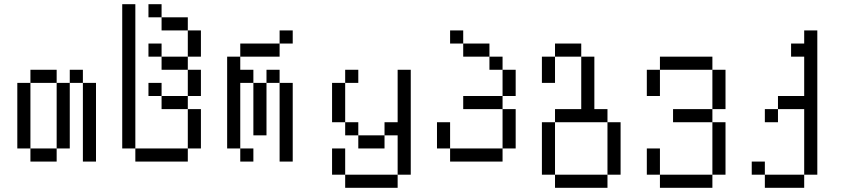

<svg xmlns="http://www.w3.org/2000/svg" viewBox="-20 -770 4040 915"><path d="M250 -375H125V-437.5H250ZM62.5 -375H125V-62.5H62.5ZM125 -62.5H250V0H125ZM250 -375H312.5V-62.5H250ZM312.5 -437.5H375V-375H312.5ZM375 -375H437.5V0H375Z M625 -62.5H562.5V-750H625ZM625 -62.5H875V0H625ZM687.5 -375H750V-312.5H687.5ZM687.5 -562.5H750V-500H687.5ZM687.5 -750H750V-687.5H687.5ZM750 -312.5H875V-250H750ZM750 -500H875V-437.5H750ZM750 -687.5H875V-625H750ZM875 -250H937.5V-62.5H875ZM875 -437.5H937.5V-312.5H875ZM875 -625H937.5V-500H875Z M1375 -562.5H1312.5V-625H1375ZM1062.5 -500H1125V-437.5H1187.5V-375H1125V-62.5H1062.5ZM1125 -62.5H1187.5V0H1125ZM1125 -562.5H1312.5V-500H1125ZM1187.5 -375H1250V-125H1187.5ZM1250 -437.5H1312.5V-375H1250ZM1312.5 -375H1375V0H1312.5Z M1687.5 -375H1625V-437.5H1687.5ZM1562.5 -62.5H1625V62.5H1562.5ZM1562.5 -375H1625V-187.5H1562.5ZM1625 62.5H1875V125H1625ZM1625 -187.5H1687.5V-125H1625ZM1687.5 -125H1812.5V-62.5H1687.5ZM1812.5 -187.5H1875V-437.5H1937.5V62.5H1875V-125H1812.5Z M2187.5 -562.5H2125V-625H2187.5ZM2062.5 -187.5H2125V-62.5H2062.5ZM2125 -62.5H2375V0H2125ZM2187.5 -312.5H2375V-250H2187.5ZM2187.5 -562.5H2312.5V-500H2187.5ZM2312.5 -500H2375V-437.5H2312.5ZM2375 -250H2437.5V-62.5H2375ZM2375 -437.5H2437.5V-312.5H2375Z M2750 -500H2625V-562.5H2750ZM2562.5 -187.5H2625V62.5H2562.5ZM2562.5 -500H2625V-375H2562.5ZM2625 62.5H2875V125H2625ZM2625 -250H2750V-500H2812.5V-250H2875V-187.5H2625ZM2875 -187.5H2937.5V62.5H2875Z M3375 -437.5H3125V-500H3375ZM3062.5 -62.5H3125V62.5H3062.5ZM3062.5 -437.5H3125V-312.5H3062.5ZM3125 62.5H3375V125H3125ZM3187.5 -250H3375V-187.5H3187.5ZM3375 -187.5H3437.5V62.5H3375ZM3375 -437.5H3437.5V-250H3375Z M3875 62.5H3812.5V-250H3687.5V-312.5H3812.5V-500H3750V-562.5H3812.5V-625H3875ZM3562.5 0H3625V62.5H3562.5ZM3625 62.5H3812.5V125H3625ZM3625 -250H3687.5V-187.5H3625Z"/></svg>

Font: 寒蝉点阵体 16px
Style: Regular
Weight: 400
Designer: Designed by Warren2060
Foundry: ChillType
Version: Version 1.000